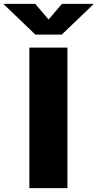

<svg xmlns="http://www.w3.org/2000/svg" viewBox="-105 -974 503 994"><path d="M244.1 -727.5V0H46.9V-727.5ZM77.1 -954.1 146.5 -873 215.8 -954.1H377.9V-951.2L214.8 -794.9H78.1L-85 -951.2V-954.1Z"/></svg>

Font: Inter Black
Style: Regular
Weight: 900
Designer: Rasmus Andersson
Foundry: rsms
Version: Version 4.000;git-a52131595